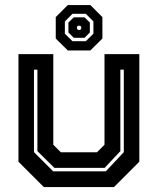

<svg xmlns="http://www.w3.org/2000/svg" viewBox="-20 -760 641 780"><path d="M158 0 55 -103V-540H196.5V-172L227 -141.5H374L404.5 -172V-540H546V-103L443 0ZM196 -64H410L483 -142V-477H469V-146L405 -78H201L132 -146V-477H118V-142ZM255.5 -555 206.5 -603.5V-690.5L255.5 -739.5H347L396 -690.5V-603.5L347 -555ZM274.5 -592.5H328.5L359.5 -623V-673L328.5 -704H274.5L243.5 -673V-623ZM279.5 -606.5 258 -628V-668.5L279.5 -689.5H323.5L345 -668.5V-628L323.5 -606.5ZM297 -638.5H305.5L310 -643.5V-651L305.5 -655.5H297L292.5 -651V-643.5Z"/></svg>

Font: Tourney
Style: Bold
Weight: 700
Designer: Tyler Finck
Foundry: Etcetera Type Co
Version: Version 1.015